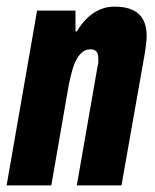

<svg xmlns="http://www.w3.org/2000/svg" viewBox="-27 -560 469 580"><path d="M-7 0 85 -528H201V-465H205Q220 -490 237 -506Q254 -522 274.5 -531Q295 -540 319 -540Q353 -540 374.5 -529.5Q396 -519 406 -499.5Q416 -480 416 -453Q416 -441 414.5 -429Q413 -417 411 -402L340 0H205L268 -361Q270 -367 270 -371.5Q270 -376 270 -381Q270 -391 268 -397.5Q266 -404 260.5 -407.5Q255 -411 246 -411Q233 -411 223 -403.5Q213 -396 205 -382Q197 -368 191.5 -348.5Q186 -329 181 -305L128 0Z"/></svg>

Font: Archivo ExtraCondensed ExtraBold
Style: Italic
Weight: 800
Width: 2
Italic angle: -10°
Designer: Hector Gatti
Foundry: Omnibus-Type
Version: Version 2.001